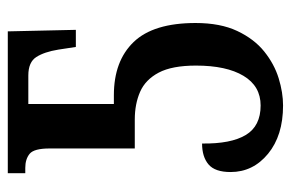

<svg xmlns="http://www.w3.org/2000/svg" viewBox="-150 -604 764 505"><g transform="rotate(-90 232.5 -352.0)"><path d="M207 10Q128 10 80 -29.5Q32 -69 32 -128Q32 -169 52 -186Q72 -203 107 -203Q106 -127 129.5 -88Q153 -49 207 -49Q258 -49 285 -94Q312 -139 312 -219Q312 -282 293.5 -317Q275 -352 243 -366Q211 -380 170 -380H94V-604Q94 -645 80 -656.5Q66 -668 43 -668H29V-714H402L406 -535H361L354 -581Q348 -618 334.5 -639Q321 -660 286 -660H211V-435H234Q324 -435 374 -383Q424 -331 424 -220Q424 -155 403 -110.5Q382 -66 349 -39.5Q316 -13 278.5 -1.5Q241 10 207 10Z"/></g></svg>

Font: Noto Serif ExtraCondensed SemiBold
Style: Regular
Weight: 600
Width: 2
Designer: Monotype Design Team
Foundry: Monotype Imaging Inc.
Version: Version 2.015; ttfautohint (v1.8.4.7-5d5b)